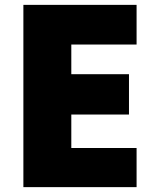

<svg xmlns="http://www.w3.org/2000/svg" viewBox="-20 -770 647 790"><path d="M76.2 0Q105.5 0 192.4 0Q280.3 0 542 0Q542 -40 542 -161.1Q474.6 -161.1 273.4 -161.1Q273.4 -195.3 273.4 -298.8Q332 -298.8 510.7 -298.8Q510.7 -340.8 510.7 -464.8Q451.2 -464.8 273.4 -464.8Q273.4 -495.1 273.4 -586.9Q339.8 -586.9 542 -586.9Q542 -627.9 542 -750Q425.8 -750 76.2 -750Q76.2 -703.1 76.2 -561.5Q76.2 -421.9 76.2 0Z"/></svg>

Font: Big John
Style: Regular
Weight: 400
Designer: Ion Lucin
Version: Version 1.000